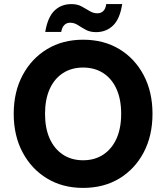

<svg xmlns="http://www.w3.org/2000/svg" viewBox="-20 -906 812 938"><path d="M386 12Q286 12 210 -34Q134 -80 90.5 -161.5Q47 -243 47 -350Q47 -457 90.5 -538.5Q134 -620 210 -666Q286 -712 386 -712Q487 -712 563 -666Q639 -620 682 -538.5Q725 -457 725 -350Q725 -243 682 -161.5Q639 -80 563 -34Q487 12 386 12ZM386 -123Q443 -123 485 -151Q527 -179 549.5 -229.5Q572 -280 572 -350Q572 -420 549.5 -470.5Q527 -521 485 -548.5Q443 -576 386 -576Q329 -576 287 -548.5Q245 -521 222.5 -470.5Q200 -420 200 -350Q200 -280 222.5 -229.5Q245 -179 287 -151Q329 -123 386 -123ZM449 -749Q420 -749 399 -760.5Q378 -772 360.5 -783.5Q343 -795 322 -795Q306 -795 294.5 -784Q283 -773 279 -750H201Q213 -822 246 -854Q279 -886 329 -886Q358 -886 379 -874.5Q400 -863 418 -852Q436 -841 456 -841Q473 -841 484.5 -852Q496 -863 499 -886H577Q566 -814 532.5 -781.5Q499 -749 449 -749Z"/></svg>

Font: DM Sans 11pt Black
Style: Regular
Weight: 900
Version: Version 4.004;gftools[0.9.30]